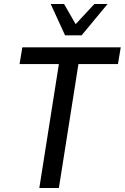

<svg xmlns="http://www.w3.org/2000/svg" viewBox="-20 -942 625 962"><path d="M177 0 275 -621H78L92 -705H585L571 -621H373L275 0ZM306 -765 234 -922H301L359 -821L453 -922H519L389 -765Z"/></svg>

Font: Nunito Sans 10pt Condensed SemiBold
Style: Italic
Weight: 600
Width: 3
Italic angle: -9°
Designer: Vernon Adams
Foundry: Vernon Adams
Version: Version 3.101;gftools[0.9.27]